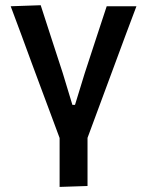

<svg xmlns="http://www.w3.org/2000/svg" viewBox="-20 -521 564 736"><path d="M208.5 195.5V8Q190.5 -40.5 172 -90.2Q153.5 -140 135.5 -188L103 -275.5Q83 -330.5 62.2 -386.5Q41.5 -442.5 21 -497L136 -501Q157.5 -435 178.2 -370.8Q199 -306.5 220.5 -241L257.5 -119H267.5L305 -241Q327 -308 347.8 -371.8Q368.5 -435.5 389 -497H503Q482 -441.5 461.2 -385.8Q440.5 -330 420 -274.5L387 -185.5Q351.5 -90 315.5 7.5V192Z"/></svg>

Font: Commissioner Medium
Style: Regular
Weight: 500
Designer: Kostas Bartsokas
Foundry: Kostas Bartsokas
Version: Version 1.000; ttfautohint (v1.8.3)